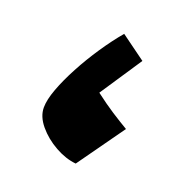

<svg xmlns="http://www.w3.org/2000/svg" viewBox="-82 -464 535 551"><g transform="rotate(20 185.0 -188.5)"><path d="M208 -386.7 283.7 -331.5 198.7 -203.6Q230 -179.7 256.1 -162.8Q282.2 -146 306.2 -131.8L204.6 10.7Q173.3 7.8 140.6 -10.5Q107.9 -28.8 85.7 -55.4Q63.5 -82 63.5 -109.4Q63.5 -132.8 76.2 -167Q88.9 -201.2 109.9 -240.5Q130.9 -279.8 156.5 -317.9Q182.1 -356 208 -386.7Z"/></g></svg>

Font: Pinar DS4-ExtraBold
Style: Regular
Weight: 800
Designer: Amin Abedi
Version: Version 2.000